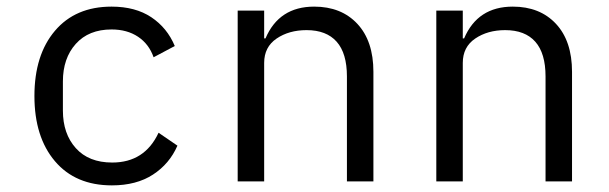

<svg xmlns="http://www.w3.org/2000/svg" viewBox="-20 -548 1840 580"><path d="M84 -258Q84 -382 146 -455Q208 -528 317 -528Q389 -528 437 -496Q485 -464 508 -409L444 -375Q430 -415 397 -437Q364 -459 317 -459Q248 -459 209 -415.5Q170 -372 170 -302V-214Q170 -144 209 -100.5Q248 -57 319 -57Q417 -57 459 -147L516 -108Q492 -53 442 -20.5Q392 12 318 12Q208 12 146 -61Q84 -134 84 -258Z M698 0V-516H778V-432H782Q823 -528 929 -528Q1011 -528 1059.5 -476Q1108 -424 1108 -331V0H1028V-317Q1028 -387 997 -422Q966 -457 906 -457Q853 -457 815.5 -431.5Q778 -406 778 -358V0Z M1298 0V-516H1378V-432H1382Q1423 -528 1529 -528Q1611 -528 1659.5 -476Q1708 -424 1708 -331V0H1628V-317Q1628 -387 1597 -422Q1566 -457 1506 -457Q1453 -457 1415.5 -431.5Q1378 -406 1378 -358V0Z"/></svg>

Font: iA Writer Duo S
Style: Regular
Weight: 400
Designer: Mike Abbink, Paul van der Laan, Pieter van Rosmalen, Oliver Reichenstein
Foundry: Bold Monday and Information Architects Inc.
Version: Version 2.000